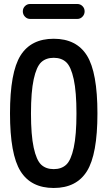

<svg xmlns="http://www.w3.org/2000/svg" viewBox="-20 -935 540 965"><path d="M131.8 -915H368.2Q383.8 -915 394.5 -904.3Q405.3 -893.6 405.3 -877.9Q405.3 -862.3 394.5 -851.1Q383.8 -839.8 368.2 -839.8H131.8Q116.2 -839.8 105.5 -851.1Q94.7 -862.3 94.7 -877.9Q94.7 -893.6 105.5 -904.3Q116.2 -915 131.8 -915ZM313 -622.1Q289.1 -644.5 250 -644.5Q210.9 -644.5 187 -622.1Q163.1 -599.6 149.4 -536.6Q135.7 -473.6 135.7 -364.7Q135.7 -255.9 149.4 -192.9Q163.1 -129.9 187 -107.4Q210.9 -85 250 -85Q289.1 -85 313 -107.4Q336.9 -129.9 350.6 -192.9Q364.3 -255.9 364.3 -364.7Q364.3 -473.6 350.6 -536.6Q336.9 -599.6 313 -622.1ZM417 -74.7Q364.3 9.8 250 9.8Q135.7 9.8 83 -74.7Q30.3 -159.2 30.3 -365.2Q30.3 -571.3 83 -655.8Q135.7 -740.2 250 -740.2Q364.3 -740.2 417 -655.8Q469.7 -571.3 469.7 -365.2Q469.7 -159.2 417 -74.7Z"/></svg>

Font: Rounded Mgen+ 2m medium
Style: Regular
Weight: 500
Designer: [Source Han Sans]
Ryoko NISHIZUKA  (kana & ideographs); Paul D. Hunt (Latin, Greek & Cyrillic); Wenlong ZHANG  (bopomofo
Version: Version 1.059.20150602